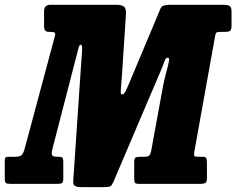

<svg xmlns="http://www.w3.org/2000/svg" viewBox="-64 -770 990 804"><path d="M607 -468.5 411 -8.5Q405 5 399.2 9.2Q393.5 13.5 373.5 13.5H277Q258 13.5 250 8.5Q242 3.5 242.5 -10L275.5 -498.5Q276.5 -514.5 278.2 -534.2Q280 -554 279.8 -568.5Q279.5 -583 274 -583Q268 -582.5 264.5 -567.8Q261 -553 255 -531L155 -144.5Q151 -128.5 153.8 -121Q156.5 -113.5 176 -113.5H181Q193 -113.5 197 -109.8Q201 -106 201 -93.5V-22.5Q201 -6.5 195.5 -3.2Q190 0 175 0H-20Q-35.5 0 -39.8 -4Q-44 -8 -44 -24V-96Q-44 -106.5 -41.5 -110Q-39 -113.5 -29 -113.5H-2Q20.5 -113.5 27.5 -121.5Q34.5 -129.5 39.5 -148L165.5 -617.5Q169 -630.5 164.5 -633.5Q160 -636.5 145.5 -636.5H143Q130 -636.5 125.2 -642.2Q120.5 -648 120.5 -661.5V-722.5Q120.5 -750 147.5 -750H419.5Q448 -750 456.5 -741Q465 -732 463.5 -711L445.5 -438Q443.5 -413 441.8 -393.8Q440 -374.5 447.5 -374.5Q455 -374.5 462 -388.5Q469 -402.5 479 -426.5L606.5 -730.5Q611.5 -743.5 621.8 -746.8Q632 -750 650.5 -750H871.5Q888 -750 896.8 -745.2Q905.5 -740.5 905.5 -723V-664Q905.5 -647 900.5 -641.8Q895.5 -636.5 878.5 -636.5H860.5Q846 -636.5 842.2 -633.5Q838.5 -630.5 836.5 -617L749.5 -133.5Q747.5 -121 750 -117.2Q752.5 -113.5 767 -113.5H784Q797 -113.5 799.8 -107.8Q802.5 -102 802.5 -89V-25Q802.5 -9.5 796.8 -4.8Q791 0 775 0H519.5Q504.5 0 501.2 -4.5Q498 -9 498 -24V-90.5Q498 -106.5 503.2 -110Q508.5 -113.5 523.5 -113.5H540.5Q556.5 -113.5 561.2 -118.8Q566 -124 569 -138L619 -411Q625 -441.5 632.5 -468.5Q640 -495.5 643.2 -512Q646.5 -528.5 638.5 -528.5Q630 -528.5 625 -513.8Q620 -499 607 -468.5Z"/></svg>

Font: Besley* Condensed Heavy
Style: Italic
Weight: 800
Width: 3
Italic angle: -13°
Designer: Owen Earl
Foundry: indestructible type*
Version: Version 3.000; ttfautohint (v1.8.3)